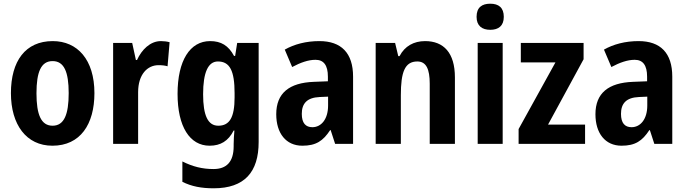

<svg xmlns="http://www.w3.org/2000/svg" viewBox="-20 -777 3711 1037"><path d="M490 -274C490 -455 398 -555 265 -555C117 -555 39 -447 39 -274C39 -104 122 10 263 10C414 10 490 -106 490 -274ZM177 -273C177 -389 202 -447 264 -447C326 -447 351 -389 351 -274C351 -158 326 -98 264 -98C202 -98 177 -158 177 -273Z M849 -555C791 -555 745 -508 720 -453H714L694 -545H591V0H726V-279C726 -375 776 -425 836 -425C856 -425 872 -423 885 -419L896 -549C882 -553 864 -555 849 -555Z M1115 -555C1006 -555 939 -450 939 -270C939 -93 1005 10 1112 10C1171 10 1213 -15 1242 -72H1246C1244 -50 1242 -20 1242 2V13C1242 98 1203 136 1133 136C1073 136 1021 123 965 95V205C1015 230 1068 240 1134 240C1301 240 1377 152 1377 -10V-545H1261L1250 -475H1244C1214 -531 1174 -555 1115 -555ZM1157 -445C1221 -445 1247 -395 1247 -274V-251C1247 -143 1220 -98 1159 -98C1103 -98 1077 -153 1077 -268C1077 -386 1104 -445 1157 -445Z M1705 -555C1633 -555 1569 -538 1518 -509L1558 -415C1603 -439 1645 -454 1684 -454C1728 -454 1751 -425 1751 -363V-338L1675 -335C1542 -330 1472 -274 1472 -160C1472 -58 1524 10 1613 10C1687 10 1725 -16 1763 -74H1766L1790 0H1887V-363C1887 -491 1823 -555 1705 -555ZM1752 -255V-207C1752 -133 1715 -90 1667 -90C1631 -90 1610 -112 1610 -162C1610 -218 1638 -250 1707 -253Z M2276 -555C2215 -555 2166 -528 2138 -474H2131L2114 -545H2009V0H2145V-263C2145 -387 2166 -445 2234 -445C2282 -445 2301 -404 2301 -325V0H2437V-359C2437 -492 2376 -555 2276 -555Z M2628 -757C2583 -757 2554 -737 2554 -686C2554 -637 2584 -616 2628 -616C2672 -616 2701 -637 2701 -686C2701 -736 2673 -757 2628 -757ZM2695 -545H2560V0H2695Z M3140 0V-104H2940L3132 -457V-545H2793V-440H2980L2781 -80V0Z M3429 -555C3357 -555 3293 -538 3242 -509L3282 -415C3327 -439 3369 -454 3408 -454C3452 -454 3475 -425 3475 -363V-338L3399 -335C3266 -330 3196 -274 3196 -160C3196 -58 3248 10 3337 10C3411 10 3449 -16 3487 -74H3490L3514 0H3611V-363C3611 -491 3547 -555 3429 -555ZM3476 -255V-207C3476 -133 3439 -90 3391 -90C3355 -90 3334 -112 3334 -162C3334 -218 3362 -250 3431 -253Z"/></svg>

Font: Noto Sans Display SemiCondensed
Style: Bold
Weight: 700
Width: 4
Designer: Monotype Design Team
Foundry: Monotype Imaging Inc.
Version: Version 1.900